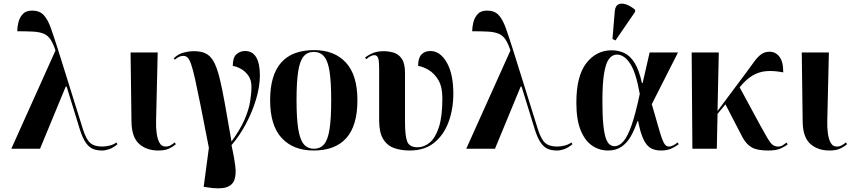

<svg xmlns="http://www.w3.org/2000/svg" viewBox="-20 -828 4740 1069"><path d="M43 0 289 -547Q276 -586 261 -608.5Q246 -631 223 -640.5Q200 -650 164.5 -652Q129 -654 76 -654Q76 -677 82.5 -703.5Q89 -730 106.5 -749.5Q124 -769 159 -769Q200 -769 223 -744.5Q246 -720 263 -672Q280 -624 302 -555L441 -111Q459 -53 482 -32.5Q505 -12 549 -12Q570 -12 592.5 -18Q615 -24 628 -35L634 -25Q610 -5 588.5 2.5Q567 10 548 10Q521 10 499.5 2Q478 -6 459.5 -31Q441 -56 425 -106L351 -346H346L203 0Z M862 10Q795 10 754 -27.5Q713 -65 712 -151L707 -536H858L849 -154Q848 -121 852 -88.5Q856 -56 867.5 -34Q879 -12 902 -12Q918 -12 930.5 -19.5Q943 -27 953 -35L959 -25Q943 -11 920.5 -0.5Q898 10 862 10Z M1133 215 1114 212 1143 -5Q1116 -144 1097.5 -237Q1079 -330 1066.5 -386Q1054 -442 1044 -470.5Q1034 -499 1024 -508Q1014 -517 1000 -517Q990 -517 979 -512.5Q968 -508 954 -496L947 -503Q971 -527 1001.5 -535Q1032 -543 1060 -543Q1099 -543 1125 -530.5Q1151 -518 1169 -486.5Q1187 -455 1201.5 -398Q1216 -341 1231.5 -253.5Q1247 -166 1269 -40Q1317 -106 1341 -161Q1365 -216 1372.5 -262Q1380 -308 1380 -346Q1380 -382 1363 -406.5Q1346 -431 1321.5 -444.5Q1297 -458 1276 -461Q1276 -508 1296.5 -526Q1317 -544 1344 -544Q1386 -544 1406.5 -509Q1427 -474 1427 -409Q1427 -346 1405.5 -274.5Q1384 -203 1348 -136Q1312 -69 1269 -20Q1284 47 1290 96Q1296 145 1284.5 175Q1273 205 1237.5 215.5Q1202 226 1133 215Z M1726 10Q1613 10 1548.5 -59.5Q1484 -129 1484 -270Q1484 -549 1729 -549Q1842 -549 1906 -479.5Q1970 -410 1970 -270Q1970 -128 1908 -59Q1846 10 1726 10ZM1728 0Q1764 0 1785 -25.5Q1806 -51 1815 -110Q1824 -169 1824 -270Q1824 -371 1815 -429.5Q1806 -488 1784.5 -513.5Q1763 -539 1727 -539Q1691 -539 1670 -513.5Q1649 -488 1640 -429.5Q1631 -371 1631 -270Q1631 -169 1640.5 -110Q1650 -51 1671 -25.5Q1692 0 1728 0Z M2261 10Q2212 10 2173.5 -4Q2135 -18 2113 -54.5Q2091 -91 2091 -157V-438Q2091 -492 2085 -506Q2079 -520 2066 -521Q2046 -522 2019 -498L2013 -508Q2034 -524 2058.5 -533.5Q2083 -543 2116 -543Q2144 -543 2171.5 -535Q2199 -527 2217 -501Q2235 -475 2235 -421V-148Q2235 -71 2247.5 -39.5Q2260 -8 2305 -8Q2341 -8 2372.5 -34Q2404 -60 2423.5 -119.5Q2443 -179 2443 -281Q2443 -345 2420.5 -382.5Q2398 -420 2366.5 -438.5Q2335 -457 2308 -461Q2308 -505 2326.5 -524.5Q2345 -544 2376 -544Q2431 -544 2467.5 -480Q2504 -416 2504 -306Q2504 -221 2477.5 -149Q2451 -77 2397.5 -33.5Q2344 10 2261 10Z M2576 0 2822 -547Q2809 -586 2794 -608.5Q2779 -631 2756 -640.5Q2733 -650 2697.5 -652Q2662 -654 2609 -654Q2609 -677 2615.5 -703.5Q2622 -730 2639.5 -749.5Q2657 -769 2692 -769Q2733 -769 2756 -744.5Q2779 -720 2796 -672Q2813 -624 2835 -555L2974 -111Q2992 -53 3015 -32.5Q3038 -12 3082 -12Q3103 -12 3125.5 -18Q3148 -24 3161 -35L3167 -25Q3143 -5 3121.5 2.5Q3100 10 3081 10Q3054 10 3032.5 2Q3011 -6 2992.5 -31Q2974 -56 2958 -106L2884 -346H2879L2736 0Z M3365 10Q3317 10 3277 -17Q3237 -44 3213 -102.5Q3189 -161 3189 -257Q3189 -405 3244.5 -476.5Q3300 -548 3386 -548Q3423 -548 3455.5 -533Q3488 -518 3513 -478.5Q3538 -439 3554 -366H3558L3597 -536H3755L3609 -248Q3631 -173 3644 -126.5Q3657 -80 3666 -55.5Q3675 -31 3684 -21.5Q3693 -12 3705 -12Q3716 -12 3729 -19Q3742 -26 3753 -35L3759 -25Q3744 -13 3719.5 -1.5Q3695 10 3661 10Q3628 10 3604.5 -2.5Q3581 -15 3563.5 -50.5Q3546 -86 3533 -153H3529Q3513 -106 3492.5 -69.5Q3472 -33 3441 -11.5Q3410 10 3365 10ZM3401 -14Q3428 -14 3451.5 -41.5Q3475 -69 3497 -132.5Q3519 -196 3542 -305Q3521 -425 3488 -474.5Q3455 -524 3415 -524Q3389 -524 3371 -500.5Q3353 -477 3343.5 -420.5Q3334 -364 3334 -264Q3334 -184 3339 -134.5Q3344 -85 3353 -59Q3362 -33 3374.5 -23.5Q3387 -14 3401 -14ZM3407 -603 3390 -611 3403 -766Q3406 -795 3422.5 -803.5Q3439 -812 3464 -804Q3489 -796 3516 -774V-762Z M3835 0 3831 -536H3982L3975 -210L4134 -423Q4161 -460 4180 -486Q4199 -512 4218.5 -526Q4238 -540 4265 -540Q4298 -540 4319.5 -512.5Q4341 -485 4341 -425Q4289 -435 4248 -432Q4207 -429 4171 -408Q4135 -387 4099 -343L4098 -342L4214 -128Q4239 -82 4254 -57Q4269 -32 4281.5 -22Q4294 -12 4313 -12Q4327 -12 4338.5 -19.5Q4350 -27 4359 -34L4366 -25Q4352 -13 4327 -1.5Q4302 10 4257 10Q4197 10 4167 -6.5Q4137 -23 4116 -60L4019 -247L3975 -194L3971 0Z M4599 10Q4532 10 4491 -27.5Q4450 -65 4449 -151L4444 -536H4595L4586 -154Q4585 -121 4589 -88.5Q4593 -56 4604.5 -34Q4616 -12 4639 -12Q4655 -12 4667.5 -19.5Q4680 -27 4690 -35L4696 -25Q4680 -11 4657.5 -0.5Q4635 10 4599 10Z"/></svg>

Font: Noto Serif Display SemiCondensed
Style: Bold
Weight: 700
Width: 4
Designer: Monotype Design Team
Foundry: Monotype Imaging Inc.
Version: Version 2.009